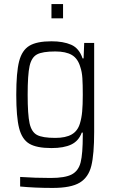

<svg xmlns="http://www.w3.org/2000/svg" viewBox="-20 -721 563 944"><path d="M79 196V149Q154 154 229 154Q300 154 333 136.5Q366 119 376.5 77Q387 35 387 -55V-69H382Q367 -28 330.5 -10.5Q294 7 233 7Q160 7 124 -14.5Q88 -36 74 -91Q60 -146 60 -255Q60 -365 74 -419.5Q88 -474 124.5 -496Q161 -518 233 -518Q291 -518 330 -501Q369 -484 386 -434H391L394 -510H443V-73Q443 38 429 94.5Q415 151 372 177Q329 203 239 203Q151 203 79 196ZM373 -114Q381 -140 384 -172.5Q387 -205 387 -255Q387 -306 385 -337Q383 -368 375 -391Q363 -433 333.5 -450.5Q304 -468 252 -468Q189 -468 162 -453.5Q135 -439 125.5 -396.5Q116 -354 116 -255Q116 -157 125.5 -114.5Q135 -72 162 -57.5Q189 -43 252 -43Q303 -43 332.5 -60Q362 -77 373 -114ZM233 -701H290V-631H233Z"/></svg>

Font: Saira SemiCondensed Light
Style: Regular
Weight: 300
Width: 4
Designer: Hector Gatti with collaboration of the Omnibus-Type team
Foundry: Omnibus-Type
Version: Version 0.072; ttfautohint (v1.8)